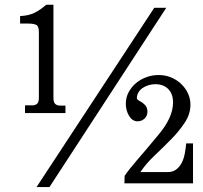

<svg xmlns="http://www.w3.org/2000/svg" viewBox="-20 -762 842 798"><path d="M498 -31.2Q507.8 -45.9 520 -61Q532.2 -76.2 548.8 -95.7Q565.4 -115.2 587.4 -140.6Q609.4 -166 639.6 -203.1Q699.2 -274.4 699.2 -335.9Q699.2 -372.1 679.2 -392.1Q659.2 -412.1 625 -412.1Q610.4 -412.1 596.7 -407.7Q583 -403.3 572.3 -396Q561.5 -388.7 555.2 -377.4Q548.8 -366.2 548.8 -353.5Q548.8 -349.6 555.7 -344.7Q573.2 -335.9 583 -325.2Q592.8 -314.5 592.8 -297.9Q592.8 -280.3 580.6 -269Q568.4 -257.8 551.8 -257.8Q530.3 -257.8 516.6 -280.3Q502.9 -302.7 502.9 -331.1Q502.9 -356.4 514.2 -377.9Q525.4 -399.4 543.9 -415.5Q562.5 -431.6 587.4 -440.9Q612.3 -450.2 639.6 -450.2Q666 -450.2 689.5 -440.9Q712.9 -431.6 731.4 -414.6Q750 -397.5 760.7 -375Q771.5 -352.5 771.5 -326.2Q771.5 -288.1 748 -252.4Q724.6 -216.8 691.4 -183.1Q658.2 -149.4 622.6 -115.7Q586.9 -82 563.5 -46.9H677.7Q698.2 -46.9 712.4 -57.6Q726.6 -68.4 735.4 -85.4Q744.1 -102.5 748 -124Q752 -145.5 753.9 -166H782.2V0H497.1ZM202.1 -355.5Q202.1 -335.9 210 -329.6Q217.8 -323.2 228.5 -323.2H252V-292H84V-324.2H116.2Q125 -324.2 133.3 -330.1Q141.6 -335.9 141.6 -355.5V-628.9Q141.6 -653.3 130.4 -658.7Q119.1 -664.1 95.7 -664.1H63.5V-695.3Q96.7 -696.3 121.6 -708Q146.5 -719.7 171.9 -742.2H202.1ZM185.5 15.6H131.8L621.1 -729.5H670.9Z"/></svg>

Font: Subtext
Style: Regular
Weight: 400
Designer: Christopher J. Fynn
Foundry: Christopher J. Fynn for DDC
Version: Version 1.000 preliminary